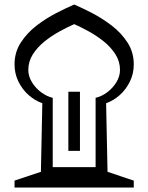

<svg xmlns="http://www.w3.org/2000/svg" viewBox="-20 -844 667 864"><path d="M45.4 0V-31.2L164.1 -70.8L170.4 -379.4Q136.2 -391.6 107.9 -417Q79.6 -442.4 62.5 -477.8Q45.4 -513.2 45.4 -554.2Q45.4 -608.9 73.5 -652.3Q101.6 -695.8 144.5 -728.8Q187.5 -761.7 233.2 -785.2Q278.8 -808.6 314 -823.7Q349.1 -808.6 394.5 -785.2Q439.9 -761.7 482.9 -728.8Q525.9 -695.8 554 -652.3Q582 -608.9 582 -554.2Q582 -513.2 564.9 -477.8Q547.9 -442.4 519.8 -417Q491.7 -391.6 457.5 -379.4L463.9 -70.8L582 -31.2V0ZM410.2 -91.8V-403.8Q437 -409.7 462.2 -428.5Q487.3 -447.3 503.7 -473.9Q520 -500.5 520 -529.3Q520 -567.4 499.5 -599.6Q479 -631.8 447 -657.5Q415 -683.1 379.6 -702.6Q344.2 -722.2 314 -735.4Q283.7 -722.2 248 -702.6Q212.4 -683.1 180.4 -657.5Q148.4 -631.8 127.9 -599.6Q107.4 -567.4 107.4 -529.3Q107.4 -500.5 123.8 -473.9Q140.1 -447.3 165.5 -428.5Q190.9 -409.7 217.3 -403.8V-91.8ZM287.6 -431.2H339.8V-165H287.6Z"/></svg>

Font: Pinar DS4-Bold
Style: Regular
Weight: 700
Designer: Amin Abedi
Version: Version 2.000